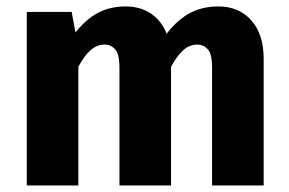

<svg xmlns="http://www.w3.org/2000/svg" viewBox="-20 -568 885 588"><path d="M365.1 -548.3Q417.5 -548.3 453.3 -518Q489.2 -487.7 499.3 -431.9L503.8 -388V0H345.8V-360.6Q345.8 -402.8 332.5 -417.2Q319.2 -431.5 301 -431.5Q276.1 -431.5 256.7 -413.8Q237.3 -396.1 220 -363.4L199 -451.9Q231 -498.9 271.1 -523.6Q311.2 -548.3 365.1 -548.3ZM62 -531.4H199.5L220 -421V0H62ZM648.9 -548.3Q710.8 -548.3 749.2 -506.1Q787.5 -463.8 787.5 -388V0H629.5V-360.6Q629.5 -402.8 616.3 -417.2Q603 -431.5 584.8 -431.5Q559.9 -431.5 540.7 -413.8Q521.4 -396.1 503.8 -363.4L482 -453.2Q514.8 -500.2 554.9 -524.3Q595 -548.3 648.9 -548.3Z"/></svg>

Font: Fira Sans Variable
Style: Regular
Weight: 400
Designer: Carrois Corporate & Edenspiekermann AG
Foundry: Carrois Corporate GbR & Edenspiekermann AG
Version: Version 4.202